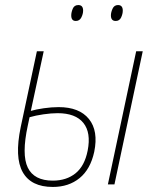

<svg xmlns="http://www.w3.org/2000/svg" viewBox="-20 -730 606 760"><path d="M189 10Q103 10 70 -48.5Q37 -107 62 -227L126 -527H153L102 -291Q122 -297 153 -301.5Q184 -306 212 -306Q294 -306 332 -259Q370 -212 353 -129Q338 -60 295 -25Q252 10 189 10ZM407 0 519 -527H545L433 0ZM90 -233Q65 -118 90 -66.5Q115 -15 189 -15Q243 -15 279 -44Q315 -73 327 -134Q341 -205 310 -243.5Q279 -282 208 -282Q183 -282 152 -277.5Q121 -273 97 -266ZM438 -647Q419 -647 419 -669Q419 -681 425.5 -695.5Q432 -710 447 -710Q466 -710 466 -688Q466 -675 459.5 -661Q453 -647 438 -647ZM280 -647Q262 -647 262 -669Q262 -681 268 -695.5Q274 -710 290 -710Q309 -710 309 -688Q309 -675 302 -661Q295 -647 280 -647Z"/></svg>

Font: Noto Sans SemiCondensed Thin
Style: Italic
Weight: 100
Width: 4
Italic angle: -12°
Designer: Monotype Design Team
Foundry: Monotype Imaging Inc.
Version: Version 2.013; ttfautohint (v1.8.4.7-5d5b)